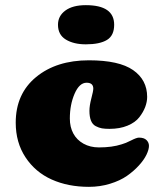

<svg xmlns="http://www.w3.org/2000/svg" viewBox="-20 -718 639 745"><path d="M342 -374Q342 -397 316 -397Q288 -397 269.5 -354.5Q251 -312 251 -258Q251 -225 264.5 -200Q278 -175 304 -160.5Q330 -146 364 -146Q415 -146 452 -158Q467 -162 488.5 -173Q510 -184 519 -184Q539 -184 548.5 -174.5Q558 -165 558 -152Q558 -138 548.5 -118Q539 -98 519 -76Q499 -54 472.5 -35.5Q446 -17 407 -5Q368 7 325 7Q244 7 180.5 -21.5Q117 -50 79 -107.5Q41 -165 41 -242Q41 -354 120 -419Q199 -484 325 -484Q442 -484 496.5 -446Q551 -408 551 -342Q551 -323 543.5 -303Q536 -283 520.5 -263Q505 -243 475 -230.5Q445 -218 405 -218Q387 -218 375.5 -220Q364 -222 351.5 -228.5Q339 -235 333 -250Q327 -265 327 -288Q327 -308 334.5 -336.5Q342 -365 342 -374ZM205 -622Q205 -656 233.5 -677Q262 -698 313 -698Q423 -698 423 -622Q423 -580 395 -563Q367 -546 313 -546Q266 -546 235.5 -564.5Q205 -583 205 -622Z"/></svg>

Font: Coiny
Style: Regular
Weight: 400
Version: Version 001.001